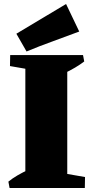

<svg xmlns="http://www.w3.org/2000/svg" viewBox="-20 -942 468 962"><path d="M107 0V-666H317V0ZM28 0 22 -32Q43 -49 68 -63.5Q93 -78 121 -91L122 0ZM265 0 268 -79 406 -55 405 0ZM168 -587 30 -611 31 -666H171ZM303 -575 302 -666H396L402 -634Q381 -618 356.5 -603.5Q332 -589 303 -575ZM113 -684 62 -773 311 -922 377 -784Q314 -760 244.5 -735Q175 -710 113 -684Z"/></svg>

Font: Eczar ExtraBold
Style: Regular
Weight: 800
Designer: Vaibhav Singh
Foundry: Rosetta Type Foundry
Version: Version 2.000